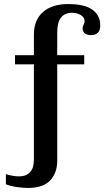

<svg xmlns="http://www.w3.org/2000/svg" viewBox="-20 -742 543 946"><path d="M474 -617Q474 -569 428 -569Q409 -569 398 -577.5Q387 -586 387 -603Q387 -611 392 -621Q397 -631 397 -637Q397 -656 378.5 -667.5Q360 -679 335 -679Q262 -679 262 -583V-470H395V-425H262V51Q262 109 227.5 146.5Q193 184 118 184Q93 184 62 179.5Q31 175 9 166V116Q45 127 74 127Q109 127 128 106.5Q147 86 147 46V-425H54V-470H147V-571Q147 -644 192 -683Q237 -722 316 -722Q397 -722 435.5 -694Q474 -666 474 -617Z"/></svg>

Font: Taviraj Medium
Style: Regular
Weight: 500
Designer: Katatrad Team
Foundry: CadsonDemak
Version: Version 1.001